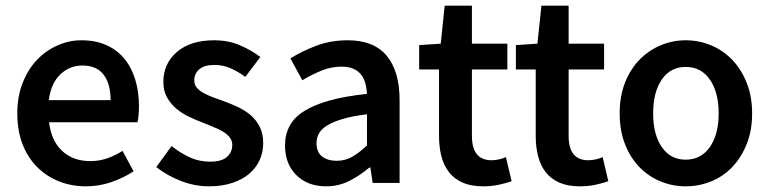

<svg xmlns="http://www.w3.org/2000/svg" viewBox="-20 -645 2713 677"><path d="M283 12Q232 12 188 -5.5Q144 -23 111 -56Q78 -89 59.5 -136.5Q41 -184 41 -245Q41 -305 60 -353Q79 -401 110.5 -434Q142 -467 183 -485Q224 -503 267 -503Q317 -503 355 -486Q393 -469 418.5 -438Q444 -407 457 -364Q470 -321 470 -270Q470 -253 468.5 -238Q467 -223 465 -214H153Q161 -148 199.5 -112.5Q238 -77 298 -77Q330 -77 357.5 -86.5Q385 -96 412 -113L451 -41Q416 -18 373 -3Q330 12 283 12ZM152 -292H370Q370 -349 345.5 -381.5Q321 -414 270 -414Q226 -414 193 -383Q160 -352 152 -292Z M717 12Q666 12 616.5 -7.5Q567 -27 531 -56L585 -130Q618 -104 650.5 -89.5Q683 -75 721 -75Q761 -75 780 -91.5Q799 -108 799 -134Q799 -149 790 -160.5Q781 -172 766 -181Q751 -190 732 -197.5Q713 -205 694 -213Q670 -222 645 -234Q620 -246 600.5 -263Q581 -280 568.5 -302.5Q556 -325 556 -356Q556 -421 604 -462Q652 -503 735 -503Q786 -503 827 -485Q868 -467 898 -444L845 -374Q819 -393 792.5 -404.5Q766 -416 737 -416Q700 -416 682.5 -400.5Q665 -385 665 -362Q665 -347 673.5 -336.5Q682 -326 696 -318Q710 -310 728.5 -303Q747 -296 767 -289Q792 -280 817 -268.5Q842 -257 862.5 -240Q883 -223 895.5 -198.5Q908 -174 908 -140Q908 -108 895.5 -80.5Q883 -53 859 -32.5Q835 -12 799 0Q763 12 717 12Z M1130 12Q1065 12 1025 -27.5Q985 -67 985 -132Q985 -171 1001.5 -201.5Q1018 -232 1053.5 -254Q1089 -276 1143.5 -291Q1198 -306 1274 -314Q1273 -333 1268.5 -350.5Q1264 -368 1253.5 -381.5Q1243 -395 1226 -402.5Q1209 -410 1184 -410Q1148 -410 1113.5 -396Q1079 -382 1046 -362L1004 -439Q1045 -465 1096 -484Q1147 -503 1206 -503Q1298 -503 1343.5 -448.5Q1389 -394 1389 -291V0H1294L1286 -54H1282Q1249 -26 1211.5 -7Q1174 12 1130 12ZM1167 -78Q1197 -78 1221.5 -92Q1246 -106 1274 -132V-242Q1224 -236 1190 -226Q1156 -216 1135 -203.5Q1114 -191 1105 -175Q1096 -159 1096 -141Q1096 -108 1116 -93Q1136 -78 1167 -78Z M1684 12Q1641 12 1611.5 -1Q1582 -14 1563.5 -37.5Q1545 -61 1536.5 -93.5Q1528 -126 1528 -166V-400H1458V-486L1534 -491L1548 -625H1644V-491H1769V-400H1644V-166Q1644 -80 1713 -80Q1726 -80 1739.5 -83Q1753 -86 1764 -91L1784 -6Q1764 1 1738.5 6.5Q1713 12 1684 12Z M2025 12Q1982 12 1952.5 -1Q1923 -14 1904.5 -37.5Q1886 -61 1877.5 -93.5Q1869 -126 1869 -166V-400H1799V-486L1875 -491L1889 -625H1985V-491H2110V-400H1985V-166Q1985 -80 2054 -80Q2067 -80 2080.5 -83Q2094 -86 2105 -91L2125 -6Q2105 1 2079.5 6.5Q2054 12 2025 12Z M2398 12Q2352 12 2310 -5Q2268 -22 2235.5 -55Q2203 -88 2184 -136Q2165 -184 2165 -245Q2165 -306 2184 -354Q2203 -402 2235.5 -435Q2268 -468 2310 -485.5Q2352 -503 2398 -503Q2444 -503 2486.5 -485.5Q2529 -468 2561 -435Q2593 -402 2612.5 -354Q2632 -306 2632 -245Q2632 -184 2612.5 -136Q2593 -88 2561 -55Q2529 -22 2486.5 -5Q2444 12 2398 12ZM2398 -82Q2452 -82 2483 -126.5Q2514 -171 2514 -245Q2514 -320 2483 -364.5Q2452 -409 2398 -409Q2344 -409 2313.5 -364.5Q2283 -320 2283 -245Q2283 -171 2313.5 -126.5Q2344 -82 2398 -82Z"/></svg>

Font: TypoPRO Source Sans Pro
Style: Regular
Weight: 600
Designer: Paul D. Hunt
Foundry: Adobe Systems Incorporated
Version: Version 2.020;PS 2.000;hotconv 1.0.86;makeotf.lib2.5.63406